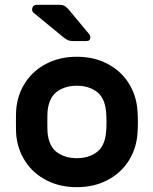

<svg xmlns="http://www.w3.org/2000/svg" viewBox="-20 -765 635 795"><path d="M46 0ZM551 -259Q551 -233 549 -209Q544 -148 512 -98Q480 -48 424.5 -19Q369 10 298 10Q227 10 171.5 -19Q116 -48 84 -98Q52 -148 47 -209Q46 -221 46 -259Q46 -298 47 -310Q52 -372 84 -422Q116 -472 171.5 -501Q227 -530 298 -530Q369 -530 424.5 -501Q480 -472 512 -422Q544 -372 549 -310Q551 -286 551 -259ZM177 -305Q176 -295 176 -260Q176 -225 177 -215Q183 -158 216.5 -134Q250 -110 298 -110Q346 -110 379.5 -134Q413 -158 419 -215Q421 -235 421 -260Q421 -285 419 -305Q413 -362 379.5 -386Q346 -410 298 -410Q250 -410 216.5 -386Q183 -362 177 -305ZM354 -611Q354 -595 338 -595H283Q269 -595 260.5 -599Q252 -603 241 -612L118 -713Q113 -718 113 -725Q113 -734 118 -739.5Q123 -745 132 -745H227Q239 -745 246 -741.5Q253 -738 264 -726L349 -624Q354 -617 354 -611Z"/></svg>

Font: Hezaedrus Medium
Style: Regular
Weight: 500
Designer: Hubert & Fischer
Foundry: Hubert & Fischer
Version: Version 1.10;September 3, 2019;FontCreator 11.5.0.2425 64-bi